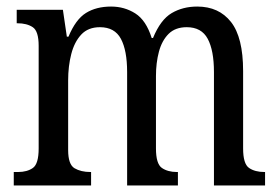

<svg xmlns="http://www.w3.org/2000/svg" viewBox="-20 -566 852 586"><path d="M22 0V-41H35Q63 -41 80.5 -53.5Q98 -66 98 -113V-426Q98 -471 80 -483Q62 -495 33 -495H31V-536H172L184 -454H189Q211 -507 242.5 -526.5Q274 -546 319 -546Q360 -546 393 -525Q426 -504 443 -450H447Q470 -506 504 -526Q538 -546 582 -546Q648 -546 685 -499Q722 -452 722 -349V-113Q722 -66 740 -53.5Q758 -41 787 -41H789V0H633V-346Q633 -412 614 -447.5Q595 -483 550 -483Q515 -483 494.5 -462.5Q474 -442 465 -408Q456 -374 456 -334V-113Q456 -66 474 -53.5Q492 -41 520 -41H523V0H368V-346Q368 -412 349 -447.5Q330 -483 285 -483Q249 -483 228 -460.5Q207 -438 197.5 -401Q188 -364 188 -321V-108Q188 -64 207.5 -52.5Q227 -41 256 -41H258V0Z"/></svg>

Font: Noto Serif Myanmar Cond
Style: Regular
Weight: 400
Width: 3
Designer: Ben Mitchell and the Monotype Design Team
Foundry: Monotype Imaging Inc.
Version: Version 2.106; ttfautohint (v1.8.4.7-5d5b)